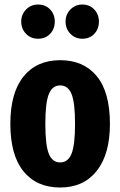

<svg xmlns="http://www.w3.org/2000/svg" viewBox="-20 -815 534 852"><path d="M148.9 -794.9Q181.6 -794.9 202.4 -773.2Q223.1 -751.5 223.1 -719.2Q223.1 -686.5 202.4 -664.8Q181.6 -643.1 148.9 -643.1Q116.7 -643.1 95.5 -665Q74.2 -687 74.2 -719.2Q74.2 -751 95.7 -772.9Q117.2 -794.9 148.9 -794.9ZM345.2 -794.9Q377.4 -794.9 398.2 -773.2Q418.9 -751.5 418.9 -719.2Q418.9 -686.5 398.4 -664.8Q377.9 -643.1 345.2 -643.1Q314 -643.1 292.5 -665Q271 -687 271 -719.2Q271 -751 292.5 -772.9Q314 -794.9 345.2 -794.9ZM247.1 -547.9Q351.1 -547.9 409.4 -477.1Q467.8 -406.2 467.8 -265.1Q467.8 -130.4 409.2 -56.6Q350.6 17.1 247.1 17.1Q142.6 17.1 84.2 -54.7Q25.9 -126.5 25.9 -266.1Q25.9 -402.8 84.2 -475.3Q142.6 -547.9 247.1 -547.9ZM181.2 -266.1Q181.2 -170.4 196.8 -132.3Q212.4 -94.2 247.1 -94.2Q281.7 -94.2 297.4 -132.8Q313 -171.4 313 -265.1Q313 -359.9 297.4 -397.9Q281.7 -436 247.1 -436Q212.4 -436 196.8 -397.7Q181.2 -359.4 181.2 -266.1Z"/></svg>

Font: Fira Sans Compressed
Style: Bold
Weight: 700
Width: 1
Designer: Carrois Corporate & Edenspiekermann AG
Foundry: Carrois Corporate GbR & Edenspiekermann AG
Version: Version 4.203;PS 004.203;hotconv 1.0.88;makeotf.lib2.5.64775